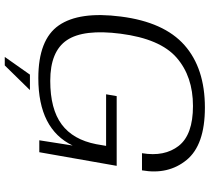

<svg xmlns="http://www.w3.org/2000/svg" viewBox="-56 -664 862 789"><g transform="rotate(90 374.5 -269.0)"><path d="M300.5 4Q142 4 83.8 -80.2Q25.5 -164.5 47.5 -335Q70 -512.5 165 -596.5Q260 -680.5 421.5 -680.5Q575.5 -680.5 637 -605.2Q698.5 -530 679.5 -422H609Q624.5 -514.5 578.8 -573Q533 -631.5 415 -631.5Q293.5 -631.5 216.2 -564Q139 -496.5 118 -334Q98.5 -182 144.5 -113.5Q190.5 -45 311.5 -45Q427.5 -45 490.5 -91.8Q553.5 -138.5 572 -234L579 -274.5H367L374.5 -318H661L605 0H556L577.5 -137Q510 4 300.5 4ZM213.4 141.9 286.2 38.5H349.7L248.4 141.9Z"/></g></svg>

Font: Anybody ExtraExpanded Light
Style: Italic
Weight: 300
Width: 8
Italic angle: -10°
Designer: Tyler Finck
Foundry: Etcetera Type Company
Version: Version 1.010; ttfautohint (v1.8.3) -l 8 -r 50 -G 200 -x 14 